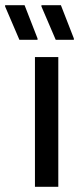

<svg xmlns="http://www.w3.org/2000/svg" viewBox="-63 -720 317 740"><path d="M81.7 -566.7V-571.7L31.7 -700H-43.3V-695L11.7 -566.7ZM221.7 -566.7V-571.7L171.7 -700H96.7V-695L151.7 -566.7ZM161.7 0V-500H71.7V0Z"/></svg>

Font: Familjen Grotesk
Style: Regular
Weight: 400
Designer: Anders Wikstroem, Jonas Baeckman, Matilda Gysing, Kristian Moeller
Foundry: Familjen STHLM AB
Version: Version 2.000